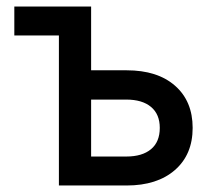

<svg xmlns="http://www.w3.org/2000/svg" viewBox="-20 -570 640 590"><path d="M161 0V-461H24V-550H260V-354H369Q464 -354 518 -306.5Q572 -259 572 -177Q572 -95 517.5 -47.5Q463 0 369 0ZM260 -89H368Q417 -89 444 -111.5Q471 -134 471 -177Q471 -219 444 -241.5Q417 -264 368 -264H260Z"/></svg>

Font: Pitagon Sans Mono Medium
Style: Regular
Weight: 500
Monospace: yes
Designer: Travis Tran
Foundry: Pitagon
Version: Version 1.001; ttfautohint (v1.8.4.7-5d5b);gftools[0.9.26]